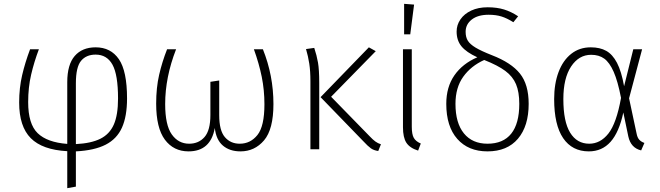

<svg xmlns="http://www.w3.org/2000/svg" viewBox="-20 -779 3442 1002"><path d="M376 11V195L331 203V10Q201 3 140.5 -58Q80 -119 80 -244Q80 -320 95.5 -386.5Q111 -453 137 -522H183Q158 -456 142.5 -389.5Q127 -323 127 -246Q127 -132 176.5 -84Q226 -36 331 -28V-350Q331 -442 370 -487Q409 -532 479 -532Q558 -532 600.5 -470Q643 -408 643 -265Q643 -172 616.5 -113Q590 -54 531.5 -24Q473 6 376 11ZM596 -265Q596 -389 567 -441.5Q538 -494 479 -494Q430 -494 403 -461.5Q376 -429 376 -344V-27Q456 -31 504 -55Q552 -79 574 -129Q596 -179 596 -265Z M1407 -236Q1407 -104 1358 -46.5Q1309 11 1235 11Q1179 11 1143.5 -19Q1108 -49 1101 -111Q1079 11 964 11Q886 11 840.5 -50Q795 -111 795 -238Q795 -321 810.5 -388.5Q826 -456 852 -522H899Q842 -376 842 -236Q842 -126 876.5 -77.5Q911 -29 967 -29Q1017 -29 1047.5 -64Q1078 -99 1078 -179V-352L1124 -359V-178Q1124 -98 1153.5 -63.5Q1183 -29 1231 -29Q1287 -29 1323.5 -74.5Q1360 -120 1360 -235Q1360 -309 1346 -378Q1332 -447 1305 -522H1352Q1407 -385 1407 -236Z M1708 -274 1909 -68Q1926 -50 1939 -40.5Q1952 -31 1968 -26L1954 9Q1931 6 1915.5 -5Q1900 -16 1876 -42L1653 -272L1905 -532L1941 -512ZM1646 -346V0H1600V-355Q1600 -408 1594 -447Q1588 -486 1577 -523L1620 -529Q1633 -490 1639.5 -452.5Q1646 -415 1646 -346Z M2129 -118Q2129 -78 2139.5 -59.5Q2150 -41 2176 -30L2162 7Q2118 -7 2100.5 -34.5Q2083 -62 2083 -115V-522H2129ZM2141 -755 2121 -600H2089V-759Z M2739 -237Q2739 -121 2683 -55Q2627 11 2524 11Q2424 11 2366.5 -54Q2309 -119 2309 -237Q2309 -325 2351.5 -386Q2394 -447 2471 -480Q2414 -506 2388.5 -537Q2363 -568 2363 -614Q2363 -649 2383 -678Q2403 -707 2439.5 -724Q2476 -741 2525 -741Q2573 -741 2610.5 -729.5Q2648 -718 2684 -694L2659 -663Q2626 -684 2597 -693Q2568 -702 2530 -702Q2474 -702 2442 -677Q2410 -652 2410 -613Q2410 -585 2421.5 -566.5Q2433 -548 2462 -530.5Q2491 -513 2547 -491Q2648 -452 2693.5 -395Q2739 -338 2739 -237ZM2690 -237Q2690 -299 2673 -339.5Q2656 -380 2617 -409Q2578 -438 2507 -466Q2438 -435 2397.5 -378.5Q2357 -322 2357 -237Q2357 -137 2401 -83Q2445 -29 2524 -29Q2606 -29 2648 -81.5Q2690 -134 2690 -237Z M3237 -329 3285 -522H3331L3263 -266L3302 -83Q3306 -61 3316 -50Q3326 -39 3343 -33L3326 6Q3272 -7 3259 -67L3233 -192Q3211 -89 3166.5 -39Q3122 11 3053 11Q2966 11 2919 -58Q2872 -127 2872 -262Q2872 -342 2895 -403Q2918 -464 2961 -498Q3004 -532 3063 -532Q3111 -532 3144 -513.5Q3177 -495 3200 -451Q3223 -407 3237 -329ZM2920 -262Q2920 -144 2955.5 -86.5Q2991 -29 3055 -29Q3113 -29 3155 -82Q3197 -135 3221 -268Q3204 -356 3182.5 -404.5Q3161 -453 3133.5 -473Q3106 -493 3065 -493Q3001 -493 2960.5 -432Q2920 -371 2920 -262Z"/></svg>

Font: FiraGO ExtraLight
Style: Regular
Weight: 200
Designer: bBox Type
Foundry: bBox Type GmbH
Version: Version 1.001